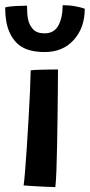

<svg xmlns="http://www.w3.org/2000/svg" viewBox="-44 -738 355 760"><path d="M175 2.5Q165 2.5 142 1.5Q119 0.5 93.5 -1Q68 -2.5 49.5 -4Q51.5 -17 55 -57.2Q58.5 -97.5 62 -153Q65.5 -208.5 69 -267.2Q72.5 -326 74.8 -377.2Q77 -428.5 77.5 -459.5Q87 -461 109.2 -461.8Q131.5 -462.5 153.8 -462.8Q176 -463 185.5 -463Q185.5 -435 185 -385.5Q184.5 -336 183.8 -277Q183 -218 182 -161Q181 -104 179.2 -60Q177.5 -16 175 2.5ZM291.5 -703.5Q291.5 -628.5 248.2 -580.2Q205 -532 133 -532Q59.5 -532 24.2 -566Q-11 -600 -20 -658.5Q-23.5 -680 -23.5 -708.5Q-7.5 -713 18.5 -714.2Q44.5 -715.5 63 -715.5Q63 -700.5 63.8 -687Q64.5 -673.5 67 -662Q72 -638 87 -622Q102 -606 132.5 -606Q170 -606 187 -637Q204 -668 204 -717.5Q231 -717.5 254.8 -713Q278.5 -708.5 291.5 -703.5Z"/></svg>

Font: Grandstander Medium
Style: Regular
Weight: 500
Designer: Tyler Finck
Foundry: Etcetera Type Co
Version: Version 1.200; ttfautohint (v1.8.3)